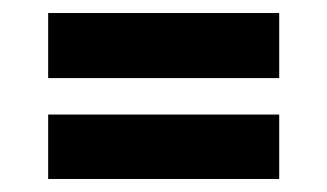

<svg xmlns="http://www.w3.org/2000/svg" viewBox="-20 -480 503 295"><path d="M54 -360V-460H409V-360ZM54 -205V-304H409V-205Z"/></svg>

Font: Kreon Light
Style: Regular
Weight: 300
Designer: Julia Petretta
Foundry: Julia Petretta and Eli Heuer
Version: Version 2.002